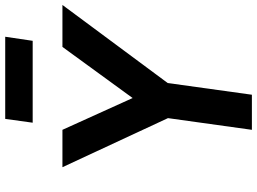

<svg xmlns="http://www.w3.org/2000/svg" viewBox="-148 -862 1010 755"><g transform="rotate(-90 357.5 -485.0)"><path d="M224 0 270 -330 77 -745H224L349 -469L550 -745H715L408 -331L362 0ZM252 -862 267 -970H590L574 -862Z"/></g></svg>

Font: Plus Jakarta Sans
Style: Bold Italic
Weight: 700
Italic angle: -8°
Designer: Gumpita Rahayu
Foundry: Tokotype
Version: Version 2.071; ttfautohint (v1.8.4.7-5d5b);gftools[0.9.29]